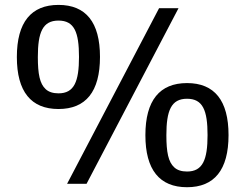

<svg xmlns="http://www.w3.org/2000/svg" viewBox="-20 -761 1017 795"><path d="M394 -525.4C394 -668.5 335.9 -740.7 222.2 -740.7C109.4 -740.7 49.8 -669.4 49.8 -524.9C49.8 -381.8 108.4 -309.6 222.2 -309.6C335 -309.6 394 -380.9 394 -525.4ZM638.7 -727.1 257.8 0H338.4L719.2 -727.1ZM307.1 -525.4C307.1 -423.8 287.6 -374.5 222.2 -374.5C199.2 -374.5 181.6 -380.4 169.4 -391.6C144.5 -414.1 136.7 -455.1 136.7 -524.9C136.7 -626.5 156.2 -675.8 222.2 -675.8C287.6 -675.8 307.1 -627.9 307.1 -525.4ZM926.3 -201.7C926.3 -344.7 868.2 -417 754.4 -417C641.6 -417 582 -345.7 582 -201.2C582 -58.1 640.6 14.2 754.4 14.2C867.2 14.2 926.3 -57.1 926.3 -201.7ZM839.4 -201.7C839.4 -100.1 819.8 -50.8 754.4 -50.8C731.4 -50.8 713.9 -56.6 701.7 -67.9C676.8 -90.3 668.9 -131.3 668.9 -201.2C668.9 -302.7 688.5 -352.1 754.4 -352.1C819.8 -352.1 839.4 -304.2 839.4 -201.7Z"/></svg>

Font: SG Kara Light
Style: Regular
Weight: 400
Designer: Damoon Khanjanzadeh
Version: Version 1.000